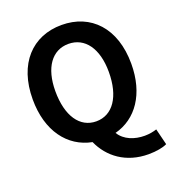

<svg xmlns="http://www.w3.org/2000/svg" viewBox="-166 -883 1101 1212"><g transform="rotate(-20 385.0 -276.5)"><path d="M385 -107C275 -107 206 -207 206 -374C206 -532 275 -627 385 -627C495 -627 565 -532 565 -374C565 -207 495 -107 385 -107ZM624 201C678 201 723 192 749 179L722 70C701 77 673 83 641 83C574 83 507 59 473 3C620 -35 716 -171 716 -374C716 -614 581 -754 385 -754C189 -754 54 -614 54 -374C54 -162 159 -23 317 8C367 120 473 201 624 201Z"/></g></svg>

Font: Noto Sans CJK SC
Style: Bold
Weight: 700
Designer: Ryoko NISHIZUKA 西塚涼子 (kana, bopomofo & ideographs); Paul D. Hunt (Latin, Greek & Cyrillic); Sandoll Communications 산돌커뮤니
Foundry: Adobe
Version: Version 2.004;hotconv 1.0.118;makeotfexe 2.5.65603